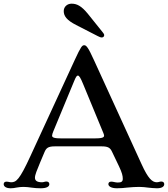

<svg xmlns="http://www.w3.org/2000/svg" viewBox="-33 -1009 900 1029"><path d="M24.4 0C36.6 0 43.9 -1.5 56.6 -3.9C68.4 -5.9 80.6 -7.3 92.8 -7.3C109.4 -7.3 120.6 -5.4 136.2 -3.4C152.3 -1 168 0 185.1 0C215.8 0 231.4 -8.3 231.4 -22C231.4 -31.2 225.1 -36.1 215.8 -36.1C210.4 -36.1 207.5 -35.2 204.1 -34.2C200.7 -33.2 197.3 -32.2 191.9 -32.2C164.6 -32.2 154.3 -41.5 154.3 -56.6C154.3 -71.8 165 -97.2 181.2 -136.2L205.1 -192.9C214.4 -214.8 223.6 -224.6 260.3 -224.6H512.7C548.3 -224.6 558.1 -215.3 567.4 -195.8L605 -117.2C621.1 -83 625 -66.9 625 -50.8C625 -35.2 616.7 -30.8 598.1 -30.8C584.5 -30.8 574.2 -35.6 563.5 -35.6C551.3 -35.6 547.9 -28.8 547.9 -22C547.9 -12.2 560.5 0 593.8 0C616.2 0 628.9 -1.5 650.9 -3.9C672.4 -5.9 694.8 -7.3 713.4 -7.3C730.5 -7.3 745.6 -5.4 761.7 -3.4C776.4 -2 793 0 808.1 0C835 0 847.2 -9.3 847.2 -22C847.2 -30.3 842.3 -36.1 831.1 -36.1C827.6 -36.1 824.2 -35.2 819.8 -34.2C815.9 -33.2 813 -32.2 807.1 -32.2C782.7 -32.2 760.7 -52.2 725.6 -129.4L471.2 -685.5C440.4 -753.4 430.2 -766.6 418.5 -766.6C407.2 -766.6 400.9 -759.8 368.2 -689L130.4 -173.3C71.3 -44.4 53.7 -32.2 26.9 -32.2C22 -32.2 17.6 -33.2 13.2 -34.2C9.8 -35.2 6.3 -35.6 2.9 -35.6C-8.3 -35.6 -13.2 -30.3 -13.2 -22C-13.2 -10.3 -1.5 0 24.4 0ZM246.1 -282.2C246.1 -287.6 249.5 -296.9 252.4 -304.2L364.3 -574.2C374 -598.1 378.9 -604 384.3 -604C391.6 -604 398.9 -591.8 413.1 -557.1L510.7 -320.8C520 -298.8 524.9 -287.6 524.9 -282.2C524.9 -271.5 513.2 -267.1 468.8 -267.1H301.3C257.8 -267.1 246.1 -271.5 246.1 -282.2ZM512.2 -808.1C521.5 -808.1 525.4 -814.9 525.4 -820.3C525.4 -825.2 522.9 -829.6 517.1 -836.4L439 -933.6C402.8 -978.5 377.9 -989.3 350.6 -989.3C327.6 -989.3 308.6 -973.1 308.6 -949.7C308.6 -923.3 324.2 -900.9 375 -875L491.2 -815.4C502.4 -809.6 507.3 -808.1 512.2 -808.1Z"/></svg>

Font: Stoke
Style: Light
Weight: 300
Designer: Nicole Fally
Foundry: Nicole Fally
Version: Version 1.001